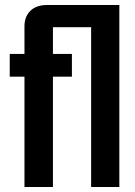

<svg xmlns="http://www.w3.org/2000/svg" viewBox="-20 -749 540 769"><path d="M78 0V-442H19V-533H78V-643Q78 -683 102 -706Q126 -729 169 -729H458V0H345V-640H192V-533H268V-442H192V0Z"/></svg>

Font: Hubot Sans Condensed SemiBold
Style: Regular
Weight: 600
Width: 3
Designer: Deni Anggara
Foundry: GitHub, Inc., Subsidiary of Microsoft Corporation
Version: Version 2.000